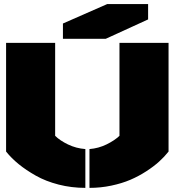

<svg xmlns="http://www.w3.org/2000/svg" viewBox="-20 -910 855 940"><path d="M9.8 -168V-700.2H250V-245.1Q272.9 -222.2 312.7 -202.9Q352.5 -183.6 397.9 -180.2V9.8Q330.1 9.8 267.1 -6.3Q204.1 -22.5 155.8 -49.8Q107.4 -77.1 71.5 -106.4Q35.6 -135.7 9.8 -168ZM288.1 -720.2V-794.9L504.9 -890.1H705.1V-814.9L498 -720.2ZM418 9.8V-180.2Q461.9 -183.6 501.5 -202.9Q541 -222.2 564.9 -245.1V-700.2H805.2V-168Q785.2 -142.6 759 -118.9Q732.9 -95.2 696 -71.3Q659.2 -47.4 618.2 -29.8Q577.1 -12.2 524.9 -1.2Q472.7 9.8 418 9.8Z"/></svg>

Font: Nastup Basic
Style: Regular
Weight: 400
Designer: Maksym Kobuzan
Foundry: Zakznak
Version: Version 1.020;FEAKit 1.0